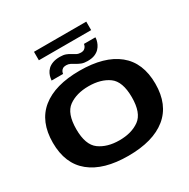

<svg xmlns="http://www.w3.org/2000/svg" viewBox="-207 -1147 1325 1344"><g transform="rotate(-30 456.0 -475.0)"><path d="M452 6Q652 6 759.5 -81Q867 -168 867 -337.5Q867 -507.5 759.5 -594.5Q652 -681.5 452 -681.5Q252.5 -681.5 145.5 -594.8Q38.5 -508 38.5 -337.5Q38.5 -168 145.8 -81Q253 6 452 6ZM452 -119.5Q354 -119.5 291 -165.2Q228 -211 228 -337.5Q228 -465.5 291 -510.8Q354 -556 452 -556Q551 -556 614 -510.8Q677 -465.5 677 -337.5Q677 -211 614 -165.2Q551 -119.5 452 -119.5ZM536.5 -711.5Q571.5 -711.5 594.2 -721Q617 -730.5 631 -745.2Q645 -760 652.5 -776Q660 -792 663 -806.2Q666 -820.5 665.5 -828.5H573Q572.5 -821 567.8 -810.8Q563 -800.5 552.5 -793.2Q542 -786 526 -786Q506.5 -786 492 -793.2Q477.5 -800.5 462.8 -810.2Q448 -820 429 -827.2Q410 -834.5 381.5 -834.5Q346.5 -834.5 322.5 -825.5Q298.5 -816.5 284 -802.2Q269.5 -788 262 -771.8Q254.5 -755.5 252 -741.5Q249.5 -727.5 248.5 -719.5H341.5Q342 -727 346.5 -737.2Q351 -747.5 361.5 -754.5Q372 -761.5 389.5 -761.5Q407.5 -761.5 422.2 -754Q437 -746.5 452.5 -736.8Q468 -727 487.8 -719.2Q507.5 -711.5 536.5 -711.5ZM242.5 -887H665V-955.5H242.5Z"/></g></svg>

Font: Anybody Expanded
Style: Bold
Weight: 700
Width: 7
Designer: Tyler Finck
Foundry: Etcetera Type Company
Version: Version 1.113;gftools[0.9.25]